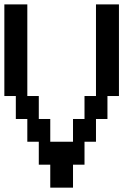

<svg xmlns="http://www.w3.org/2000/svg" viewBox="-20 -862 644 882"><path d="M262.7 0H210.9V-52.7V-105.5H184.6H158.2V-158.2V-210.9H131.8H105.5V-262.7V-315.4H79.1H52.7V-368.2V-420.9H26.4H0V-631.8V-841.8H52.7H105.5V-631.8V-420.9H131.8H158.2V-368.2V-315.4H184.6H210.9V-262.7V-210.9H262.7H315.4V-262.7V-315.4H341.8H368.2V-368.2V-420.9H394.5H420.9V-631.8V-841.8H473.6H526.4V-631.8V-420.9H500H473.6V-368.2V-315.4H447.3H420.9V-262.7V-210.9H394.5H368.2V-158.2V-105.5H341.8H315.4V-52.7V0Z"/></svg>

Font: VCR Jazz Mono
Style: Regular
Weight: 400
Version: Version 3.1